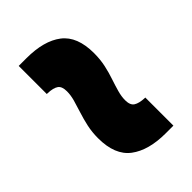

<svg xmlns="http://www.w3.org/2000/svg" viewBox="-21 -618 599 599"><g transform="rotate(45 278.5 -319.0)"><path d="M376.5 -230Q350 -230 326 -235.2Q302 -240.5 280.5 -247.5Q259 -254.5 240 -259.8Q221 -265 204.5 -265Q182.5 -265 174.8 -253.8Q167 -242.5 166 -219V-214.5H42V-248.5Q42 -325.5 74 -367.2Q106 -409 180 -409Q207.5 -409 231.8 -403.8Q256 -398.5 277.2 -391.2Q298.5 -384 317.2 -378.8Q336 -373.5 352.5 -373.5Q374.5 -373.5 382.2 -385.5Q390 -397.5 391 -422V-424H515V-390.5Q515 -315 483 -272.5Q451 -230 376.5 -230Z"/></g></svg>

Font: Anek Telugu Medium ExtraBold
Style: Regular
Weight: 800
Version: Version 1.003